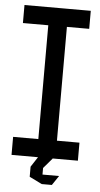

<svg xmlns="http://www.w3.org/2000/svg" viewBox="-57 -744 472 904"><g transform="rotate(5 178.5 -291.5)"><path d="M141.3 0V-623.1L214.2 -708.3H229.3V-85.2L156.5 0ZM22.1 0V-85.2H141.3V0ZM156.5 0 229.3 -85.2H335.7V0ZM21.4 -623.1V-708.3H214.2L141.3 -623.1ZM229.3 -623.1V-708.3H334.7V-623.1ZM116.3 48.5V47.5L147.3 0H216.1V1L175.4 48.5ZM174.4 123.8 116.3 95.2V48.5H175.4V123.8ZM175.4 124.5V79.6H253.2V80.6L223.5 124.5Z"/></g></svg>

Font: Foldit Thin
Style: Regular
Weight: 100
Designer: Sophia Tai
Foundry: Sophia Tai
Version: Version 1.003